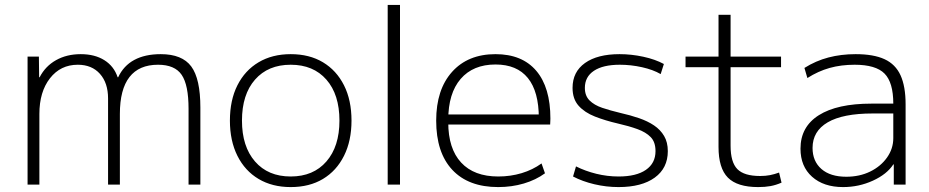

<svg xmlns="http://www.w3.org/2000/svg" viewBox="-20 -750 3773 780"><path d="M92 0V-520H138L139 -436H141Q164 -481 207.5 -505.5Q251 -530 308 -530Q365 -530 404 -505.5Q443 -481 458 -436H460Q482 -483 525.5 -506.5Q569 -530 633 -530Q720 -530 757 -480Q794 -430 794 -313V0H746V-308Q746 -405 718 -446Q690 -487 622 -487Q545 -487 506 -437Q467 -387 467 -287V0H419V-350Q419 -413 386 -450Q353 -487 296 -487Q226 -487 183 -432Q140 -377 140 -287V0Z M1161 10Q1086 10 1030.5 -23Q975 -56 944.5 -117Q914 -178 914 -260Q914 -343 944.5 -403.5Q975 -464 1030.5 -497Q1086 -530 1161 -530Q1237 -530 1292 -497Q1347 -464 1377.5 -403.5Q1408 -343 1408 -260Q1408 -178 1377.5 -117Q1347 -56 1292 -23Q1237 10 1161 10ZM1161 -33Q1253 -33 1306 -94Q1359 -155 1359 -260Q1359 -366 1306 -426.5Q1253 -487 1161 -487Q1069 -487 1016 -426.5Q963 -366 963 -260Q963 -155 1016 -94Q1069 -33 1161 -33Z M1555 0V-730H1605V0Z M2004 10Q1883 10 1817.5 -60Q1752 -130 1752 -260Q1752 -386 1816.5 -458Q1881 -530 1993 -530Q2101 -530 2158.5 -462.5Q2216 -395 2216 -268Q2216 -261 2215.5 -255Q2215 -249 2215 -244H1779V-285H2181L2169 -270Q2169 -378 2124.5 -433Q2080 -488 1993 -488Q1902 -488 1851.5 -429.5Q1801 -371 1801 -263V-253Q1801 -146 1853.5 -89.5Q1906 -33 2004 -33Q2054 -33 2099 -46.5Q2144 -60 2180 -86L2194 -46Q2157 -19 2108 -4.5Q2059 10 2004 10Z M2493 10Q2443 10 2394.5 -1.5Q2346 -13 2308 -33L2320 -74Q2358 -55 2402.5 -44Q2447 -33 2493 -33Q2565 -33 2604 -60Q2643 -87 2643 -136Q2643 -173 2623.5 -193Q2604 -213 2569.5 -225.5Q2535 -238 2491 -248Q2439 -260 2397 -276.5Q2355 -293 2330.5 -320.5Q2306 -348 2306 -393Q2306 -458 2356.5 -494Q2407 -530 2497 -530Q2545 -530 2593.5 -519.5Q2642 -509 2677 -490L2664 -449Q2633 -467 2588 -477Q2543 -487 2498 -487Q2430 -487 2393 -462.5Q2356 -438 2356 -393Q2356 -361 2375 -342Q2394 -323 2426.5 -312Q2459 -301 2501 -291Q2541 -282 2576 -270Q2611 -258 2637 -240.5Q2663 -223 2678 -197.5Q2693 -172 2693 -136Q2693 -67 2640 -28.5Q2587 10 2493 10Z M3060 10Q2975 10 2937 -28.5Q2899 -67 2899 -153V-477H2765V-520H2899V-690H2948V-520H3153V-477H2948V-158Q2948 -91 2975.5 -63Q3003 -35 3068 -35Q3090 -35 3108 -38.5Q3126 -42 3145 -49L3155 -8Q3132 2 3110 6Q3088 10 3060 10Z M3405 10Q3326 10 3279 -32Q3232 -74 3232 -146Q3232 -235 3306.5 -282Q3381 -329 3520 -329H3609Q3609 -415 3573.5 -451Q3538 -487 3452 -487Q3397 -487 3350.5 -474Q3304 -461 3260 -433L3248 -474Q3294 -503 3345.5 -516.5Q3397 -530 3456 -530Q3529 -530 3573.5 -509.5Q3618 -489 3638.5 -444Q3659 -399 3659 -326V0H3611V-82H3609Q3583 -42 3526 -16Q3469 10 3405 10ZM3418 -32Q3472 -32 3515 -53Q3558 -74 3583.5 -110Q3609 -146 3609 -189V-289H3525Q3404 -289 3342.5 -253Q3281 -217 3281 -149Q3281 -95 3317 -63.5Q3353 -32 3418 -32Z"/></svg>

Font: M PLUS 2 Thin Light
Style: Regular
Weight: 300
Version: Version 1.001